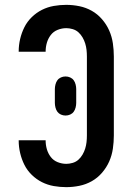

<svg xmlns="http://www.w3.org/2000/svg" viewBox="-20 -763 540 791"><path d="M253 8Q227 8 201.5 3.5Q176 -1 153 -12.5Q130 -24 111 -42.5Q92 -61 80.5 -84Q69 -107 63 -132.5Q57 -158 57 -184V-185H168V-184Q168 -166 173 -148.5Q178 -131 189 -116.5Q200 -102 217.5 -95Q235 -88 253 -88Q266 -88 279.5 -92Q293 -96 303 -105Q313 -114 320 -126Q327 -138 331 -151Q335 -164 336.5 -177.5Q338 -191 338 -205V-530Q338 -544 336.5 -557.5Q335 -571 331 -584Q327 -597 320 -609Q313 -621 303 -630Q293 -639 279.5 -643Q266 -647 253 -647Q235 -647 217.5 -640Q200 -633 189 -618.5Q178 -604 173 -586.5Q168 -569 168 -551V-550H57V-551Q57 -577 63 -602.5Q69 -628 80.5 -651Q92 -674 111 -692.5Q130 -711 153 -722.5Q176 -734 201.5 -738.5Q227 -743 253 -743Q280 -743 307 -737.5Q334 -732 358 -718.5Q382 -705 400.5 -683.5Q419 -662 430 -637Q441 -612 445 -584.5Q449 -557 449 -530V-205Q449 -178 445 -150.5Q441 -123 430 -98Q419 -73 400.5 -51.5Q382 -30 358 -16.5Q334 -3 307 2.5Q280 8 253 8ZM250 -287Q240 -287 231 -291Q222 -295 216.5 -302.5Q211 -310 208.5 -320Q206 -330 206 -339V-396Q206 -405 208.5 -415Q211 -425 216.5 -432.5Q222 -440 231 -444Q240 -448 250 -448Q260 -448 269 -444Q278 -440 283.5 -432.5Q289 -425 291.5 -415Q294 -405 294 -396V-339Q294 -330 291.5 -320Q289 -310 283.5 -302.5Q278 -295 269 -291Q260 -287 250 -287Z"/></svg>

Font: Iosevka Curly
Style: Bold
Weight: 700
Monospace: yes
Designer: Belleve Invis
Foundry: Belleve Invis
Version: Version 22.1.2; ttfautohint (v1.8.4)